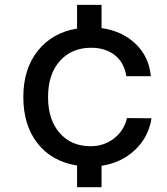

<svg xmlns="http://www.w3.org/2000/svg" viewBox="-20 -675 690 792"><path d="M297.9 97.2V7.8Q193.8 -8.8 135 -83.5Q76.2 -158.2 76.2 -274.9Q76.2 -390.6 136 -465.6Q195.8 -540.5 297.9 -557.1V-654.8H398.9V-559.1Q483.4 -547.4 539.1 -494.4Q594.7 -441.4 602.1 -360.8H501Q492.7 -416.5 453.9 -447.3Q415 -478 356 -478Q275.4 -478 226.8 -423.3Q178.2 -368.7 178.2 -274.9Q178.2 -181.2 226.1 -126.5Q273.9 -71.8 354 -71.8Q408.2 -71.8 449.7 -103.5Q491.2 -135.3 503.9 -188L605 -187Q592.3 -107.9 536.1 -55.7Q480 -3.4 398.9 8.8V97.2Z"/></svg>

Font: Azeret Mono
Style: Regular
Weight: 400
Designer: Martin Vácha
Foundry: Displaay
Version: Version 1.002